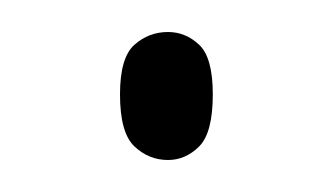

<svg xmlns="http://www.w3.org/2000/svg" viewBox="-20 -417 208 120"><path d="M85 -317Q73 -317 64 -325.5Q55 -334 55 -358Q55 -381 64 -389Q73 -397 85 -397Q96 -397 104.5 -389Q113 -381 113 -358Q113 -334 104.5 -325.5Q96 -317 85 -317Z"/></svg>

Font: Noto Serif Khmer Condensed Thin
Style: Regular
Weight: 250
Width: 3
Designer: Danh Hong and the Monotype Design Team
Foundry: Monotype Imaging Inc.
Version: Version 2.004